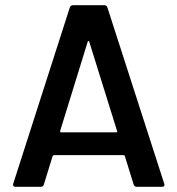

<svg xmlns="http://www.w3.org/2000/svg" viewBox="-20 -720 684 740"><path d="M31 -12 249 -691Q252 -700 262 -700H382Q391 -700 394 -691L613 -12L614 -8Q614 0 604 0H508Q498 0 495 -9L461 -119Q460 -122 456 -122H188Q186 -122 183 -119L149 -9Q146 0 137 0H40Q28 0 31 -12ZM216 -210H427Q430 -210 431.5 -212Q433 -214 431 -216L324 -559Q323 -562 321.5 -562Q320 -562 318 -559L212 -216Q211 -214 212.5 -212Q214 -210 216 -210Z"/></svg>

Font: Barlow GEO Semi Bold
Style: Regular
Weight: 600
Designer: Jeremy Tribby
Foundry: Tribby Type
Version: Version 1.408